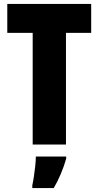

<svg xmlns="http://www.w3.org/2000/svg" viewBox="-20 -785 500 975"><path d="M315 -51H146V-618H17V-765H443V-618H315ZM316 21Q293 101 253 170H144V156Q148 139 152 112Q156 85 159 57.5Q162 30 162 10H316Z"/></svg>

Font: Noto Sans Tamil UI ExtraCondensed Black
Style: Regular
Weight: 900
Width: 2
Designer: Jelle Bosma - Monotype Design Team
Foundry: Monotype Imaging Inc.
Version: Version 2.004; ttfautohint (v1.8.4.7-5d5b)